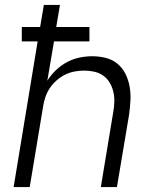

<svg xmlns="http://www.w3.org/2000/svg" viewBox="-20 -755 640 775"><path d="M35 0 132 -588H68V-646H142L157 -735H222L207 -646H341V-588H198L171 -429Q185 -452 205.5 -471.5Q226 -491 250 -504Q274 -517 300.5 -522.5Q327 -528 352 -528Q381 -528 408 -521Q435 -514 455 -497Q475 -480 487 -455.5Q499 -431 503.5 -404Q508 -377 506.5 -349Q505 -321 501 -292L452 0H387L437 -302Q441 -323 441.5 -344Q442 -365 437.5 -384.5Q433 -404 423 -421Q413 -438 397 -449.5Q381 -461 361 -465.5Q341 -470 320 -470Q301 -470 281.5 -466.5Q262 -463 243.5 -454Q225 -445 209 -431Q193 -417 181.5 -400Q170 -383 163.5 -364Q157 -345 154 -325L100 0Z"/></svg>

Font: Iosevka SS04 Light Extended
Style: Italic
Weight: 300
Width: 7
Italic angle: -9°
Monospace: yes
Designer: Belleve Invis
Foundry: Belleve Invis
Version: Version 19.0.0; ttfautohint (v1.8.4)